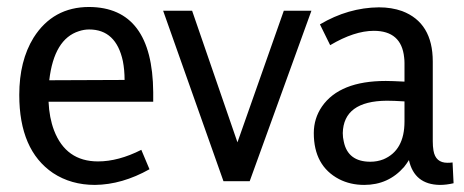

<svg xmlns="http://www.w3.org/2000/svg" viewBox="-20 -519 1329 550"><path d="M408.2 -34.2 384.8 -89.8Q319.3 -56.6 260.7 -56.6Q168.9 -56.6 134.8 -145.5Q121.1 -181.6 119.1 -227.5H418.9V-254.9Q417 -498 235.4 -499Q131.8 -499 76.2 -411.1Q35.2 -344.7 35.2 -247.1Q35.2 -88.9 131.8 -23.4Q183.6 10.7 252 10.7Q330.1 9.8 408.2 -34.2ZM235.4 -434.6Q312.5 -434.6 332 -343.8Q336.9 -318.4 336.9 -290L121.1 -289.1Q134.8 -407.2 206.1 -429.7Q220.7 -434.6 235.4 -434.6Z M695.3 0 872.1 -488.3H793L660.2 -111.3L530.3 -488.3H447.3L620.1 0Z M1240.2 10.7Q1258.8 10.7 1279.3 5.9L1276.4 -53.7Q1270.5 -52.7 1261.7 -52.7Q1227.5 -52.7 1221.7 -87.9Q1219.7 -99.6 1219.7 -114.3V-342.8Q1219.7 -454.1 1131.8 -487.3Q1101.6 -498 1065.4 -498Q977.5 -497.1 896.5 -449.2L925.8 -389.6Q995.1 -430.7 1050.8 -430.7Q1129.9 -430.7 1137.7 -354.5Q1138.7 -346.7 1138.7 -338.9V-285.2Q1101.6 -287.1 1085 -287.1Q953.1 -287.1 902.3 -213.9Q878.9 -179.7 878.9 -137.7Q878.9 -43.9 951.2 -5.9Q983.4 10.7 1023.4 10.7Q1092.8 10.7 1137.7 -41Q1145.5 -50.8 1151.4 -60.5Q1167 9.8 1240.2 10.7ZM1041 -55.7Q976.6 -55.7 964.8 -113.3Q961.9 -125 961.9 -137.7Q963.9 -229.5 1087.9 -230.5Q1108.4 -230.5 1138.7 -228.5V-170.9Q1138.7 -87.9 1078.1 -62.5Q1060.5 -55.7 1041 -55.7Z"/></svg>

Font: Yaldevi Colombo Medium
Style: Regular
Weight: 500
Designer: Sol Matas, Denzil Rajitha, Kosala Senevirathne and Pathum Egodawatta
Foundry: Mooniak
Version: Version 1.020 ; ttfautohint (v1.6)